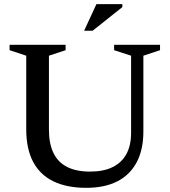

<svg xmlns="http://www.w3.org/2000/svg" viewBox="-20 -891 815 922"><path d="M609.5 -253V-623.5L528 -650V-676H748.5V-650L668.5 -623.5V-260Q668.5 -172.5 636.5 -112Q604.5 -51.5 543.5 -20.2Q482.5 11 394.5 11Q301 11 236.5 -20.2Q172 -51.5 139 -114Q106 -176.5 106 -270V-623.5L26 -650V-676H295V-650L215 -623.5V-268Q215 -200.5 237 -155.8Q259 -111 303 -89Q347 -67 412.5 -67Q476.5 -67 520.2 -88.2Q564 -109.5 586.8 -151Q609.5 -192.5 609.5 -253ZM384 -743.5 443 -871H567.5V-857L425 -743.5Z"/></svg>

Font: Newsreader 16pt 16pt Medium
Style: Regular
Weight: 500
Version: Version 1.003